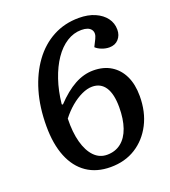

<svg xmlns="http://www.w3.org/2000/svg" viewBox="-134 -817 825 930"><g transform="rotate(-20 278.5 -352.0)"><path d="M278 14Q206 14 155.5 -20.5Q105 -55 78.5 -120.5Q52 -186 52 -278Q52 -376 75.5 -456Q99 -536 142 -595Q185 -654 245 -686Q305 -718 378 -718Q426 -718 461 -702.5Q496 -687 515.5 -661Q535 -635 535 -601Q535 -572 517.5 -552.5Q500 -533 470 -533Q451 -533 431.5 -540.5Q412 -548 401 -559L419 -595Q433 -623 419.5 -641Q406 -659 370 -659Q330 -659 294.5 -636.5Q259 -614 231 -573Q203 -532 184 -476Q165 -420 158 -353L163 -350Q213 -403 260.5 -429Q308 -455 357 -455Q410 -455 448 -431.5Q486 -408 506.5 -365Q527 -322 527 -262Q527 -180 495 -118Q463 -56 407.5 -21Q352 14 278 14ZM282 -48Q324 -48 354 -71.5Q384 -95 399.5 -139.5Q415 -184 415 -245Q415 -313 392 -348Q369 -383 325 -383Q300 -383 271 -369.5Q242 -356 214 -332.5Q186 -309 162 -278Q160 -208 174 -156.5Q188 -105 215.5 -76.5Q243 -48 282 -48Z"/></g></svg>

Font: Literata 18pt Medium
Style: Italic
Weight: 500
Italic angle: -2°
Designer: Latin by Veronika Burian and Jose Scaglione. Greek by Irene Vlachou. Cyrillic by Vera Evstafieva
Foundry: TypeTogether
Version: Version 3.103;gftools[0.9.29]